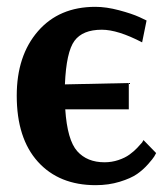

<svg xmlns="http://www.w3.org/2000/svg" viewBox="-20 -531 487 562"><path d="M260 11Q153 11 91 -57.5Q29 -126 29 -251Q29 -368 91 -439.5Q153 -511 259 -511Q291 -511 328.5 -501Q366 -491 388 -481L409 -471L396 -407Q325 -444 278 -444Q222 -444 198 -411.5Q174 -379 170 -284L357 -288V-211H171Q177 -121 206 -88.5Q235 -56 286 -56Q307 -56 326.5 -62.5Q346 -69 359 -78.5Q372 -88 381.5 -98Q391 -108 396 -114L400 -121L437 -83Q435 -79 431.5 -73Q428 -67 413.5 -50.5Q399 -34 381 -21.5Q363 -9 330.5 1Q298 11 260 11Z"/></svg>

Font: Arsenal
Style: Bold
Weight: 700
Designer: Andrij Shevchenko
Foundry: Stairsfor
Version: Version 2.001;PS 002.001;hotconv 1.0.88;makeotf.lib2.5.64775